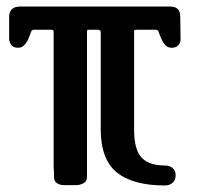

<svg xmlns="http://www.w3.org/2000/svg" viewBox="-20 -566 646 587"><path d="M517 -30Q517 -16 508 -7.5Q499 1 484 1Q386 1 337 -39Q288 -79 288 -170V-370L390 -360V-170Q390 -108 413 -84Q436 -60 484 -60Q498 -60 507.5 -52.5Q517 -45 517 -30ZM532 -450Q533 -437 526 -428.5Q519 -420 505 -420Q493 -420 486 -427.5Q479 -435 475 -444Q473 -447 472.5 -449.5Q472 -452 470 -455Q467 -462 465 -468.5Q463 -475 456 -475H252Q248 -475 247 -474Q246 -473 246 -468V-73V-49V-26Q246 -12 235.5 -6Q225 0 212 0H176Q163 0 154 -6Q145 -12 145 -26Q145 -34 145 -38.5Q145 -43 144.5 -47.5Q144 -52 144 -57.5Q144 -63 144 -72V-468Q144 -472 142.5 -473.5Q141 -475 135 -475H84Q77 -475 75 -468.5Q73 -462 70 -455Q68 -450 65.5 -444.5Q63 -439 59 -434Q56 -429 50 -424.5Q44 -420 35 -420Q21 -420 14.5 -428.5Q8 -437 8 -450V-516Q8 -531 17 -538.5Q26 -546 41 -546H500Q531 -546 531 -516ZM288 -263V-468Q288 -475 279 -475V-499H396V-475Q392 -475 391 -474Q390 -473 390 -468V-264Z"/></svg>

Font: Jura
Style: Bold
Weight: 700
Designer: Ed Merritt
Foundry: Ten by Twenty
Version: Version 1.007